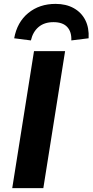

<svg xmlns="http://www.w3.org/2000/svg" viewBox="-20 -968 476 988"><path d="M43 0 155 -705H315L203 0ZM139 -760 53 -771Q68 -854 125.5 -901Q183 -948 266 -948Q320 -948 359.5 -926Q399 -904 419 -864.5Q439 -825 436 -771L347 -760Q349 -804 326 -829Q303 -854 255 -854Q208 -854 178.5 -829Q149 -804 139 -760Z"/></svg>

Font: Nunito Sans 9pt ExtraBold
Style: Italic
Weight: 800
Italic angle: -9°
Version: Version 3.101;gftools[0.9.27]